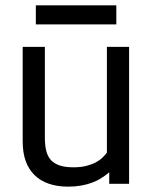

<svg xmlns="http://www.w3.org/2000/svg" viewBox="-20 -696 575 727"><path d="M393.6 0V-43.5Q378.4 -30.8 362.3 -20.8Q346.2 -10.7 327.4 -3.9Q308.6 2.9 286.6 6.8Q264.6 10.7 238.3 10.7Q155.3 10.7 110.6 -33.2Q65.9 -77.1 65.9 -160.2V-518.6H149.9V-175.3Q149.9 -147 154.8 -126Q159.7 -105 172.1 -90.8Q184.6 -76.7 205.6 -69.6Q226.6 -62.5 258.3 -62.5Q285.2 -62.5 305.9 -67.6Q326.7 -72.8 342 -80.8Q357.4 -88.9 367.7 -98.9Q377.9 -108.9 384.8 -118.2V-518.6H468.8V0ZM115.7 -603.5V-675.8H420.4V-603.5Z"/></svg>

Font: Arian AMU
Style: Regular
Weight: 400
Designer: Ruben Hakobyan (Tarumian)
Foundry: Ruben Hakobyan (Tarumian)
Version: Version 4.003